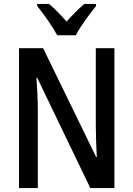

<svg xmlns="http://www.w3.org/2000/svg" viewBox="-20 -960 681 980"><path d="M564 0H441L170 -563H166Q169 -521 171 -479Q173 -437 173 -400V0H77V-714H200L471 -158H474Q472 -198 470.5 -241.5Q469 -285 469 -319V-714H564ZM272 -780Q255 -812 225.5 -854.5Q196 -897 170 -929V-940H230Q251 -923 274 -899.5Q297 -876 320 -850Q345 -878 365 -898Q385 -918 410 -940H470V-929Q454 -909 434.5 -883Q415 -857 396.5 -829.5Q378 -802 367 -780Z"/></svg>

Font: Noto Sans Lao Condensed Medium
Style: Regular
Weight: 500
Width: 3
Designer: Monotype Design Team
Foundry: Monotype Imaging Inc.
Version: Version 2.003; ttfautohint (v1.8.4.7-5d5b)